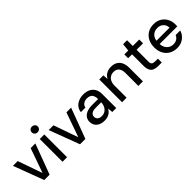

<svg xmlns="http://www.w3.org/2000/svg" viewBox="211 -1849 2987 2987"><g transform="rotate(-45 1704.0 -356.0)"><path d="M210 0 22 -501H127L269 -96L412 -501H515L328 0Z M612 0V-501H712V0ZM662 -598Q634 -598 615.5 -616Q597 -634 597 -661Q597 -689 615.5 -706.5Q634 -724 662 -724Q690 -724 709.5 -706.5Q729 -689 729 -661Q729 -634 709.5 -616Q690 -598 662 -598Z M997 0 809 -501H914L1056 -96L1199 -501H1302L1115 0Z M1532 12Q1470 12 1429 -9Q1388 -30 1368 -65Q1348 -100 1348 -142Q1348 -191 1373.5 -226Q1399 -261 1447.5 -280Q1496 -299 1563 -299H1694Q1694 -343 1681 -372Q1668 -401 1642 -415.5Q1616 -430 1578 -430Q1533 -430 1500.5 -408Q1468 -386 1460 -344H1360Q1366 -398 1396.5 -435.5Q1427 -473 1475 -493Q1523 -513 1578 -513Q1648 -513 1696 -488Q1744 -463 1769 -418Q1794 -373 1794 -310V0H1707L1699 -85Q1689 -65 1673.5 -47Q1658 -29 1637.5 -16Q1617 -3 1590.5 4.5Q1564 12 1532 12ZM1551 -69Q1583 -69 1609 -82Q1635 -95 1653.5 -117.5Q1672 -140 1681.5 -168Q1691 -196 1692 -227V-229H1573Q1530 -229 1503.5 -218.5Q1477 -208 1465 -190Q1453 -172 1453 -148Q1453 -124 1464.5 -106Q1476 -88 1498 -78.5Q1520 -69 1551 -69Z M1922 0V-501H2012L2018 -415Q2042 -461 2086 -487Q2130 -513 2188 -513Q2248 -513 2291 -489Q2334 -465 2357.5 -416.5Q2381 -368 2381 -295V0H2281V-284Q2281 -355 2250 -391.5Q2219 -428 2161 -428Q2121 -428 2089.5 -409Q2058 -390 2040 -354Q2022 -318 2022 -265V0Z M2715 0Q2667 0 2632 -15Q2597 -30 2578 -65Q2559 -100 2559 -160V-417H2473V-501H2559L2572 -627H2659V-501H2801V-417H2659V-159Q2659 -116 2677 -100.5Q2695 -85 2739 -85H2796V0Z M3126 12Q3053 12 2997 -20.5Q2941 -53 2909.5 -112Q2878 -171 2878 -249Q2878 -328 2909 -387.5Q2940 -447 2996.5 -480Q3053 -513 3127 -513Q3201 -513 3254 -480.5Q3307 -448 3336 -394Q3365 -340 3365 -274Q3365 -264 3365 -252.5Q3365 -241 3364 -227H2951V-298H3265Q3262 -360 3223 -395Q3184 -430 3126 -430Q3086 -430 3051.5 -412Q3017 -394 2996.5 -358.5Q2976 -323 2976 -270V-241Q2976 -186 2996.5 -148Q3017 -110 3051 -90.5Q3085 -71 3125 -71Q3173 -71 3204.5 -92.5Q3236 -114 3251 -150H3351Q3338 -104 3307 -67.5Q3276 -31 3230.5 -9.5Q3185 12 3126 12Z"/></g></svg>

Font: DM Sans 17pt Medium
Style: Regular
Weight: 500
Version: Version 4.004;gftools[0.9.30]